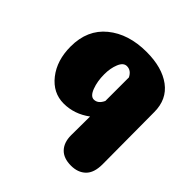

<svg xmlns="http://www.w3.org/2000/svg" viewBox="-180 -632 986 986"><g transform="rotate(45 313.0 -139.0)"><path d="M366 -43Q300 6 223 6Q145 6 93 -60Q41 -126 41 -227Q41 -348 123.5 -415.5Q206 -483 337 -483Q450 -483 516.5 -433.5Q583 -384 583 -292L585 85Q585 147 555 176Q525 205 475 205Q421 205 393 175.5Q365 146 365 94ZM365 -326Q348 -360 317 -360Q292 -360 278 -326Q264 -292 264 -248Q264 -197 279 -157.5Q294 -118 318 -118Q348 -118 365 -155Z"/></g></svg>

Font: Coiny 2.0
Style: Regular
Weight: 400
Version: Version 1.001 July 11, 2018